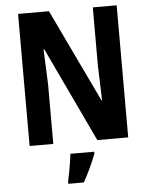

<svg xmlns="http://www.w3.org/2000/svg" viewBox="-61 -764 807 1034"><g transform="rotate(-5 342.5 -246.5)"><path d="M609 0H442L200 -512H196Q199 -449 200.5 -405.5Q202 -362 204 -321V0H76V-714H243L483 -211H486Q484 -275 483 -314.5Q482 -354 480 -397V-714H609ZM420 71Q392 145 350 221H266V208Q270 190 275 163.5Q280 137 284.5 110Q289 83 291 61H420Z"/></g></svg>

Font: Noto Sans Tamil Condensed
Style: Bold
Weight: 700
Width: 3
Designer: Jelle Bosma - Monotype Design Team
Foundry: Monotype Imaging Inc.
Version: Version 2.004; ttfautohint (v1.8.4.7-5d5b)